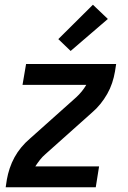

<svg xmlns="http://www.w3.org/2000/svg" viewBox="-20 -790 540 810"><path d="M4 0 9 -33Q13 -56 21 -80Q29 -104 41 -126Q53 -148 69.5 -168Q86 -188 106 -205L302 -380Q314 -391 325 -404.5Q336 -418 344 -432H75L90 -520H470L465 -488Q461 -464 453 -440Q445 -416 432.5 -394Q420 -372 404 -352Q388 -332 368 -315L172 -140Q159 -129 148.5 -115.5Q138 -102 129 -88H398L384 0ZM278 -575 226 -625 372 -770 435 -710Z"/></svg>

Font: Iosevka Term Curly Semibold
Style: Italic
Weight: 600
Italic angle: -9°
Designer: Belleve Invis
Foundry: Belleve Invis
Version: Version 32.3.0